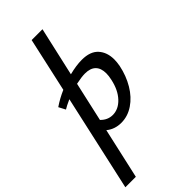

<svg xmlns="http://www.w3.org/2000/svg" viewBox="-337 -775 1127 1127"><g transform="rotate(-45 227.0 -211.0)"><path d="M455 -287Q455 -266 450 -238Q436 -170 403 -114.5Q370 -59 322.5 -27Q275 5 221 5Q167 5 128 -27L57 289H-30L103 -309Q63 -291 46 -280L24 -322Q68 -352 117 -373L192 -711H282L213 -406Q272 -421 318 -421Q388 -421 421.5 -384Q455 -347 455 -287ZM364 -263Q364 -306 341.5 -328.5Q319 -351 274 -351Q246 -351 199 -341L144 -96Q176 -63 218 -63Q266 -63 304.5 -104Q343 -145 358 -215Q364 -242 364 -263Z"/></g></svg>

Font: Ysabeau Infant Semibold
Style: Italic
Weight: 600
Italic angle: -12°
Designer: Christian Thalmann (Catharsis Fonts)
Version: Version 0.003